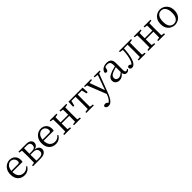

<svg xmlns="http://www.w3.org/2000/svg" viewBox="553 -2527 4799 4799"><g transform="rotate(-45 2953.0 -127.5)"><path d="M133 -301H367Q400 -301 410.5 -316Q421 -331 421 -355Q421 -408 385 -448Q349 -488 291 -488Q236 -488 190 -442Q144 -396 133 -301ZM489 -262 132 -263Q134 -152 186 -97Q238 -42 317 -42Q370 -42 407.5 -63Q445 -84 474 -120L495 -104Q464 -49 413 -17.5Q362 14 292 14Q187 14 119 -56Q51 -126 51 -254Q51 -338 85 -399.5Q119 -461 174.5 -494.5Q230 -528 296 -528Q383 -528 439.5 -473Q496 -418 496 -324Q496 -285 489 -262Z M758 -38H849Q989 -38 987 -139Q987 -192 953.5 -220.5Q920 -249 842 -249H756V-228Q756 -147 758 -38ZM851 -476H758Q756 -379 756 -284H840Q905 -284 935 -308Q965 -332 965 -384Q965 -479 851 -476ZM598 -514H871Q955 -514 998 -479.5Q1041 -445 1041 -389Q1041 -349 1014 -315.5Q987 -282 922 -268Q998 -257 1032 -222Q1066 -187 1066 -138Q1066 -103 1046 -71Q1026 -39 982 -19.5Q938 0 865 0H598V-32L678 -44Q681 -150 681 -228V-286Q681 -366 678 -470L598 -483Z M1236 -301H1470Q1503 -301 1513.5 -316Q1524 -331 1524 -355Q1524 -408 1488 -448Q1452 -488 1394 -488Q1339 -488 1293 -442Q1247 -396 1236 -301ZM1592 -262 1235 -263Q1237 -152 1289 -97Q1341 -42 1420 -42Q1473 -42 1510.5 -63Q1548 -84 1577 -120L1598 -104Q1567 -49 1516 -17.5Q1465 14 1395 14Q1290 14 1222 -56Q1154 -126 1154 -254Q1154 -338 1188 -399.5Q1222 -461 1277.5 -494.5Q1333 -528 1399 -528Q1486 -528 1542.5 -473Q1599 -418 1599 -324Q1599 -285 1592 -262Z M2289 -483 2208 -470Q2206 -364 2206 -286V-228Q2206 -150 2208 -45L2289 -32V0H2048V-32L2128 -44Q2130 -141 2130 -250H1860Q1860 -142 1862 -45L1942 -32V0H1701V-32L1781 -44Q1784 -150 1784 -228V-286Q1784 -366 1781 -470L1701 -483V-514H1942V-483L1862 -470Q1860 -369 1860 -288H2130Q2130 -371 2128 -470L2048 -483V-514H2289Z M2799 -476H2655Q2653 -369 2653 -286V-228Q2653 -150 2655 -45L2748 -32V0H2483V-32L2576 -45Q2578 -150 2578 -228V-286Q2578 -369 2576 -476H2431L2399 -342H2357L2366 -514H2864L2873 -342H2831Z M3468 -514V-483L3407 -471L3223 16Q3172 152 3119 212.5Q3066 273 3005 273Q2968 273 2941 256Q2914 239 2912 210Q2917 190 2935 180Q2953 170 2975 170Q3017 170 3050 207L3058 215Q3133 157 3169 49L3178 26L2980 -474L2916 -483V-514H3164V-482L3068 -471L3215 -73L3357 -470L3259 -483V-514Z M3812 -114V-287Q3746 -269 3700 -251Q3652 -232 3627 -212.5Q3602 -193 3593.5 -172.5Q3585 -152 3585 -132Q3585 -87 3611 -66Q3637 -45 3677 -45Q3709 -45 3737.5 -60.5Q3766 -76 3812 -114ZM3976 -59 3993 -38Q3959 12 3906 12Q3830 12 3814 -77Q3770 -31 3733.5 -8.5Q3697 14 3648 14Q3588 14 3546 -20Q3504 -54 3504 -118Q3504 -168 3541.5 -207.5Q3579 -247 3679 -283Q3740 -303 3812 -319V-351Q3812 -434 3786 -461Q3760 -488 3703 -488Q3672 -488 3633 -477L3611 -403Q3601 -359 3562 -359Q3525 -359 3518 -397Q3535 -459 3589.5 -493.5Q3644 -528 3723 -528Q3806 -528 3847 -487Q3888 -446 3888 -348V-111Q3888 -68 3899.5 -51.5Q3911 -35 3931 -35Q3958 -35 3976 -59Z M4578 -483 4496 -469Q4494 -364 4494 -286V-228Q4494 -150 4496 -45L4578 -32V0H4336V-32L4417 -44Q4419 -150 4419 -228V-286Q4419 -369 4417 -477H4289Q4279 -280 4239 -151Q4219 -88 4195 -52.5Q4171 -17 4145 -2.5Q4119 12 4093 12Q4061 12 4042.5 -5.5Q4024 -23 4024 -57Q4031 -73 4042 -82Q4053 -91 4069 -91Q4089 -91 4104 -82Q4119 -73 4134 -57Q4174 -92 4196 -168Q4236 -284 4242 -466L4151 -483V-514H4578Z M5263 -483 5182 -470Q5180 -364 5180 -286V-228Q5180 -150 5182 -45L5263 -32V0H5022V-32L5102 -44Q5104 -141 5104 -250H4834Q4834 -142 4836 -45L4916 -32V0H4675V-32L4755 -44Q4758 -150 4758 -228V-286Q4758 -366 4755 -470L4675 -483V-514H4916V-483L4836 -470Q4834 -369 4834 -288H5104Q5104 -371 5102 -470L5022 -483V-514H5263Z M5609 14Q5547 14 5490.5 -15.5Q5434 -45 5398.5 -105Q5363 -165 5363 -255Q5363 -346 5398.5 -406.5Q5434 -467 5490.5 -497.5Q5547 -528 5609 -528Q5670 -528 5726 -497.5Q5782 -467 5818 -406.5Q5854 -346 5854 -255Q5854 -165 5818.5 -105Q5783 -45 5727 -15.5Q5671 14 5609 14ZM5609 -26Q5684 -26 5727 -84.5Q5770 -143 5770 -255Q5770 -367 5727 -427.5Q5684 -488 5609 -488Q5533 -488 5490.5 -427.5Q5448 -367 5448 -255Q5448 -143 5490.5 -84.5Q5533 -26 5609 -26Z"/></g></svg>

Font: Han-Nom Khai
Style: Regular
Weight: 400
Version: Version 1.200;June 22, 2023;FontCreator 14.0.0.2814 64-bit